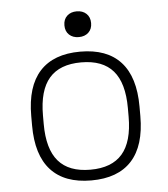

<svg xmlns="http://www.w3.org/2000/svg" viewBox="-51 -745 703 802"><g transform="rotate(-5 300.0 -344.5)"><path d="M300 10Q188 10 130.5 -53Q73 -116 73 -240V-280Q73 -404 130.5 -467Q188 -530 300 -530Q412 -530 469.5 -467Q527 -404 527 -280V-240Q527 -116 469.5 -53Q412 10 300 10ZM300 -35Q390 -35 434 -86Q478 -137 478 -242V-278Q478 -383 434 -434Q390 -485 300 -485Q210 -485 166 -434Q122 -383 122 -278V-242Q122 -137 166 -86Q210 -35 300 -35ZM300 -591Q275 -591 259.5 -605.5Q244 -620 244 -645Q244 -670 259.5 -684.5Q275 -699 300 -699Q325 -699 340.5 -684.5Q356 -670 356 -645Q356 -620 340.5 -605.5Q325 -591 300 -591Z"/></g></svg>

Font: M PLUS Code Latin Expanded Light
Style: Regular
Weight: 300
Width: 7
Designer: Coji Morishita
Foundry: UNDERFOREST DESIGN
Version: Version 1.002; ttfautohint (v1.8.3)